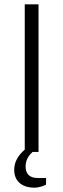

<svg xmlns="http://www.w3.org/2000/svg" viewBox="-20 -706 294 892"><path d="M139 166C155 166 176 161 194 152V121H156C113 121 99 98 99 67C99 35 116 14 131 0H159V-686H95V-11C67 14 46 43 46 83C46 144 93 166 139 166Z"/></svg>

Font: Archivo ExtraLight
Style: Regular
Weight: 200
Designer: Hector Gatti
Foundry: Omnibus-Type
Version: Version 2.001